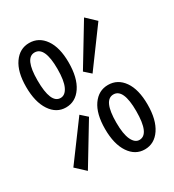

<svg xmlns="http://www.w3.org/2000/svg" viewBox="-178 -828 856 943"><g transform="rotate(-30 250.0 -356.5)"><path d="M132.8 -359.4Q79.1 -359.4 45.9 -409.2Q12.7 -459 12.7 -544.9Q12.7 -629.9 45.9 -677.2Q79.1 -724.6 132.8 -724.6Q187.5 -724.6 220.7 -677.2Q253.9 -629.9 253.9 -544.9Q253.9 -458 220.7 -408.7Q187.5 -359.4 132.8 -359.4ZM132.8 -413.1Q159.2 -413.1 174.8 -445.8Q190.4 -478.5 190.4 -544.9Q190.4 -670.9 132.8 -670.9Q77.1 -670.9 77.1 -544.9Q77.1 -413.1 132.8 -413.1ZM365.2 12.7Q311.5 12.7 278.3 -36.6Q245.1 -85.9 245.1 -171.9Q245.1 -257.8 278.3 -305.2Q311.5 -352.5 365.2 -352.5Q419.9 -352.5 453.1 -305.2Q486.3 -257.8 486.3 -171.9Q486.3 -85.9 453.1 -36.6Q419.9 12.7 365.2 12.7ZM365.2 -41Q421.9 -41 421.9 -171.9Q421.9 -298.8 365.2 -298.8Q308.6 -298.8 308.6 -171.9Q308.6 -106.4 324.2 -73.7Q339.8 -41 365.2 -41ZM69.3 -36.1 15.6 -85.9 170.9 -295.9 207 -263.7ZM429.7 -698.2 482.4 -648.4 328.1 -438.5 292 -470.7Z"/></g></svg>

Font: Gen Shin Gothic Monospace Regular
Style: Regular
Weight: 400
Designer: [Source Han Sans]
Ryoko NISHIZUKA  (kana & ideographs); Paul D. Hunt (Latin, Greek & Cyrillic); Wenlong ZHANG  (bopomofo
Version: Version 1.002.20150607